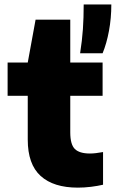

<svg xmlns="http://www.w3.org/2000/svg" viewBox="-20 -828 518 858"><path d="M328 10.5Q219 10.5 161.5 -41.8Q104 -94 104 -204V-400H14V-548.5H104L139 -740H294V-548.5H438.5V-400H294V-236.5Q294 -182.5 314.5 -162.2Q335 -142 382 -142Q405.5 -142 440.5 -148.5V-2.5Q417 3 386.8 6.8Q356.5 10.5 328 10.5ZM338 -590Q347 -647 350.5 -698Q354 -749 354 -808H477.5Q477.5 -747 467 -690.2Q456.5 -633.5 438.5 -590Z"/></svg>

Font: Encode Sans Semi Expanded ExtraBold
Style: Regular
Weight: 800
Width: 6
Designer: Multiple Designers
Foundry: Impallari Type
Version: Version 3.000; ttfautohint (v1.8.3) -l 8 -r 50 -G 200 -x 14 